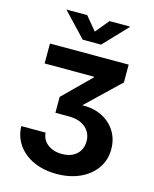

<svg xmlns="http://www.w3.org/2000/svg" viewBox="-138 -852 916 1140"><g transform="rotate(15 320.5 -282.0)"><path d="M320.8 196.8Q240.7 196.8 179.2 168.7Q117.7 140.6 82.8 91.1Q47.9 41.5 45.9 -23.4H195.3Q197.3 6.3 214.1 28.3Q231 50.3 258.8 62.3Q286.6 74.2 321.3 74.2Q357.4 74.2 385 61Q412.6 47.9 428.2 22.7Q443.8 -2.4 443.8 -37.6Q443.8 -69.3 428 -95.2Q412.1 -121.1 380.9 -136.7Q349.6 -152.3 303.7 -152.3H221.2V-250L387.2 -414.1V-418.5H83.5V-541H567.4V-431.6L327.6 -202.1V-233.9Q410.2 -244.1 470.7 -218.8Q531.2 -193.4 564.5 -143.3Q597.7 -93.3 597.7 -28.8Q597.7 38.6 561.8 89.4Q525.9 140.1 463.4 168.5Q400.9 196.8 320.8 196.8ZM253.4 -761.2 322.3 -678.2 390.6 -761.2H516.1V-758.3L378.4 -613.3H265.6L128.4 -758.3V-761.2Z"/></g></svg>

Font: Inter 17pt
Style: Bold
Weight: 700
Version: Version 4.001;git-66647c0bb